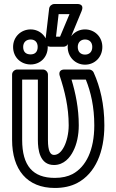

<svg xmlns="http://www.w3.org/2000/svg" viewBox="-20 -898 577 953"><path d="M252 -15C143 -15 90 -75 90 -204V-503H168V-203C168 -155 177 -79 248 -79C298 -79 328 -117 343 -147C361 -181 371 -227 371 -276C371 -361 355 -436 335 -503H406C431 -441 448 -367 448 -276C448 -153 407 -70 340 -34C317 -22 288 -15 252 -15ZM252 35C294 35 332 27 364 10C454 -38 498 -144 498 -276C498 -381 477 -467 445 -538C442 -546 432 -553 422 -553H301C265 -553 276 -522 277 -520C301 -447 321 -367 321 -276C321 -235 311 -195 298 -170C285 -145 269 -129 248 -129C230 -129 218 -148 218 -203V-528C218 -539 208 -553 193 -553H65C54 -553 40 -543 40 -528V-204C40 -56 114 35 252 35ZM271 -828H325L278 -716H258ZM249 -878C238 -878 226 -869 224 -856L205 -694C202 -672 220 -666 230 -666H295C304 -666 314 -671 318 -681L385 -843C401 -882 362 -878 362 -878ZM132 -628C109 -628 95 -640 95 -665C95 -689 111 -702 132 -702C153 -702 167 -689 167 -665C167 -640 153 -628 132 -628ZM132 -578C180 -578 217 -614 217 -665C217 -715 179 -752 132 -752C85 -752 45 -716 45 -665C45 -613 84 -578 132 -578ZM402 -627C381 -627 366 -640 366 -665C366 -689 382 -702 402 -702C423 -702 438 -689 438 -665C438 -640 423 -627 402 -627ZM402 -577C450 -577 488 -614 488 -665C488 -716 449 -752 402 -752C355 -752 316 -715 316 -665C316 -615 354 -577 402 -577Z"/></svg>

Font: Asimov
Style: NarOu
Weight: 500
Designer: Google
Version: Version 2.000980; 2014